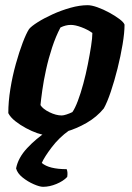

<svg xmlns="http://www.w3.org/2000/svg" viewBox="-20 -520 508 740"><path d="M155 0Q143 0 123 -7Q103 -14 80.5 -26Q58 -38 39 -53Q20 -68 12 -84Q12 -128 20 -177.5Q28 -227 41 -273.5Q54 -320 67.5 -355.5Q81 -391 92 -408Q101 -419 125.5 -434.5Q150 -450 183 -465Q216 -480 251.5 -490Q287 -500 318 -500Q333 -500 355.5 -492Q378 -484 401 -471.5Q424 -459 440.5 -446.5Q457 -434 460 -425Q460 -394 452.5 -349Q445 -304 433 -256Q421 -208 407 -166.5Q393 -125 380 -102Q353 -69 314 -46.5Q275 -24 233 -12Q191 0 155 0ZM218 -75Q225 -75 237 -79Q249 -83 259 -88Q269 -102 280 -131Q291 -160 301 -197Q311 -234 318.5 -272Q326 -310 331 -342Q336 -374 336 -393Q318 -406 294 -415Q270 -424 253 -424Q233 -424 213 -414Q195 -380 181 -337.5Q167 -295 157.5 -251.5Q148 -208 143 -172Q138 -136 136 -115Q145 -100 170.5 -87.5Q196 -75 218 -75ZM146 200Q133 200 110 190Q87 180 67 164Q47 148 42 129Q50 88 84.5 51Q119 14 162 -14L246 -17Q208 10 179.5 47.5Q151 85 141 108Q169 132 237 132Q242 144 239 162Q224 178 197.5 189Q171 200 146 200Z"/></svg>

Font: Texturina 72pt 72pt ExtraBold
Style: Italic
Weight: 800
Italic angle: -11°
Designer: Guillermo Torres Carreño
Foundry: Omnibus-Type
Version: Version 1.002; ttfautohint (v1.8.3)